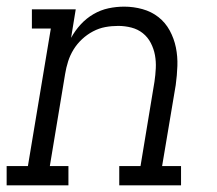

<svg xmlns="http://www.w3.org/2000/svg" viewBox="-33 -558 653 578"><path d="M-13 0V-58H51L120 -472H63V-530H195L181 -444Q193 -466 210 -484.5Q227 -503 248.5 -515.5Q270 -528 293.5 -533Q317 -538 341 -538Q369 -538 396 -530.5Q423 -523 444 -506.5Q465 -490 478 -466Q491 -442 496.5 -415Q502 -388 501 -359.5Q500 -331 496 -302L455 -58H512V0H326V-58H390L432 -312Q435 -332 436 -352.5Q437 -373 433.5 -392Q430 -411 421 -428.5Q412 -446 397 -458Q382 -470 362.5 -475Q343 -480 323 -480Q323 -480 323 -480Q323 -480 323 -480Q303 -480 284 -476.5Q265 -473 247 -463.5Q229 -454 214 -440Q199 -426 188.5 -409Q178 -392 172 -373Q166 -354 163 -335L117 -58H173V0Z"/></svg>

Font: Iosevka Curly Slab LtExObl
Style: Regular
Weight: 300
Width: 7
Italic angle: -9°
Monospace: yes
Designer: Belleve Invis
Foundry: Belleve Invis
Version: Version 11.1.0; ttfautohint (v1.8.3)